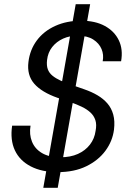

<svg xmlns="http://www.w3.org/2000/svg" viewBox="-20 -811 625 918"><path d="M187 87 342 -791H411L256 87ZM256 12Q180 12 127 -15.5Q74 -43 51 -92.5Q28 -142 38 -210H126Q119 -168 133 -133.5Q147 -99 181 -79Q215 -59 268 -59Q317 -59 352.5 -75Q388 -91 410 -119.5Q432 -148 437 -185Q443 -215 436 -236.5Q429 -258 412 -273.5Q395 -289 371 -300.5Q347 -312 317.5 -322.5Q288 -333 256 -343Q179 -370 143.5 -411Q108 -452 116 -515Q123 -573 156 -617.5Q189 -662 244 -687Q299 -712 368 -712Q435 -712 481 -687Q527 -662 548 -618.5Q569 -575 559 -518H471Q477 -549 465.5 -576.5Q454 -604 426 -622Q398 -640 354 -640Q314 -641 282 -626.5Q250 -612 229.5 -586Q209 -560 205 -524Q202 -498 208.5 -480Q215 -462 231 -449Q247 -436 270 -425.5Q293 -415 321.5 -405.5Q350 -396 383 -384Q418 -372 446 -355.5Q474 -339 493.5 -316.5Q513 -294 521.5 -263Q530 -232 525 -191Q518 -136 484 -90Q450 -44 392.5 -16Q335 12 256 12Z"/></svg>

Font: DM Sans 11pt
Style: Italic
Weight: 400
Italic angle: -10°
Version: Version 4.004;gftools[0.9.30]